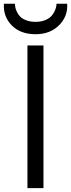

<svg xmlns="http://www.w3.org/2000/svg" viewBox="-34 -980 370 1000"><path d="M108.9 0V-743.2H192.4V0ZM151.4 -801.8Q71.8 -801.8 26.9 -848.1Q-18.1 -894.5 -13.7 -960.4H43.5Q43.9 -951.2 45.9 -941.2Q47.9 -931.2 54.7 -917Q61.5 -902.8 72.5 -892.1Q83.5 -881.3 104 -873.8Q124.5 -866.2 151.4 -866.2Q177.7 -866.2 198.2 -874Q218.8 -881.8 230 -892.6Q241.2 -903.3 248.3 -917.5Q255.4 -931.6 257.8 -941.9Q260.3 -952.1 260.3 -960.4H315.9Q320.3 -895.5 273.7 -848.6Q227.1 -801.8 151.4 -801.8Z"/></svg>

Font: HaufeMerriweatherSansLt
Style: Regular
Weight: 300
Designer: Eben Sorkin
Foundry: Eben Sorkin
Version: Version 1.56